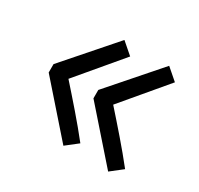

<svg xmlns="http://www.w3.org/2000/svg" viewBox="-99 -609 677 654"><g transform="rotate(30 239.5 -282.0)"><path d="M218 -74 264 -110C220 -166 166 -227 119 -280L263 -451L218 -490L50 -298V-265ZM394 -74 440 -110C396 -166 342 -227 295 -280L439 -451L394 -490L226 -298V-265Z"/></g></svg>

Font: Spoqa Han Sans Neo Medium
Style: Regular
Weight: 500
Designer: [Spoqa Han Sans Neo] Dong-huui Kim  Younghwa Kang  Yujin Lee  [Noto Sans] Ryoko NISHIZUKA  (kana & ideographs); Paul D. 
Foundry: Spoqa (http://www.spoqa-han-sans.com)
Version: Version 1.000